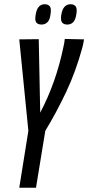

<svg xmlns="http://www.w3.org/2000/svg" viewBox="-20 -887 417 907"><path d="M71 0 114 -269 71 -701 163 -702 170 -355Q207 -425 234.5 -502.5Q262 -580 280 -667Q284 -683 286 -703L377 -701Q374 -682 369 -662Q338 -549 293 -453.5Q248 -358 194 -269L150 0ZM298 -771Q282 -771 274 -780Q266 -789 269 -814Q273 -842 284.5 -854.5Q296 -867 313 -867Q329 -867 337 -857.5Q345 -848 341 -822Q337 -794 326 -782.5Q315 -771 298 -771ZM176 -771Q160 -771 152 -780Q144 -789 148 -814Q155 -867 191 -867Q207 -867 215 -857.5Q223 -848 219 -822Q216 -794 204.5 -782.5Q193 -771 176 -771Z"/></svg>

Font: Georama Extra Condensed Medium
Style: Italic
Weight: 500
Width: 2
Italic angle: -9°
Designer: Jean-Baptiste Levee
Foundry: Production Type
Version: Version 1.000